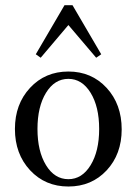

<svg xmlns="http://www.w3.org/2000/svg" viewBox="-20 -696 518 728"><path d="M134.3 -477.1 115.7 -490.2 224.6 -676.3H254.9L363.8 -490.2L344.7 -477.1L239.3 -601.1ZM36.6 -207Q36.6 -301.3 94 -363Q151.4 -424.8 239.3 -424.8Q327.1 -424.8 384.3 -362.8Q441.4 -300.8 441.4 -205.6Q441.4 -111.3 384.3 -50Q327.1 11.2 239.3 11.2Q151.4 11.2 94 -50.5Q36.6 -112.3 36.6 -207ZM239.3 -16.6Q291 -16.6 323.5 -69.6Q356 -122.6 356 -207Q356 -291.5 323.5 -344.2Q291 -397 239.3 -397Q187 -397 154.5 -344.2Q122.1 -291.5 122.1 -207Q122.1 -122.6 154.5 -69.6Q187 -16.6 239.3 -16.6Z"/></svg>

Font: Elstob 18pt
Style: Regular
Weight: 400
Designer: Peter S. Baker
Version: Version 1.015